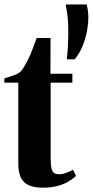

<svg xmlns="http://www.w3.org/2000/svg" viewBox="-22 -835 419 866"><path d="M170.5 11.5Q113.5 11.5 87 -13.5Q60.5 -38.5 60.5 -98.5V-462H-2.5V-481Q7 -484.5 18.8 -488.2Q30.5 -492 41.8 -496Q53 -500 60.5 -504.5Q69.5 -509.5 77 -519.5Q84.5 -529.5 90.8 -541.2Q97 -553 103 -563Q108.5 -573.5 115.8 -590.8Q123 -608 130.2 -628Q137.5 -648 143.5 -663.5H206L205.5 -502.5H304.5V-462H206.5V-121.5Q206.5 -89.5 210.5 -74Q214.5 -58.5 223.2 -53.8Q232 -49 245.5 -49Q260 -49 277.2 -55.5Q294.5 -62 307.5 -69.5L321 -41.5Q307 -28.5 286.5 -16.2Q266 -4 237.2 3.8Q208.5 11.5 170.5 11.5ZM315 -567.5H281L279.5 -571Q283 -595.5 284.5 -632Q286 -668.5 286 -700Q286 -736.5 282 -766.8Q278 -797 274.5 -811.5L276 -815H369Q371.5 -805.5 374 -790Q376.5 -774.5 376.5 -755.5Q376.5 -730.5 370.8 -697.5Q365 -664.5 351.8 -630.5Q338.5 -596.5 315 -567.5Z"/></svg>

Font: Merriweather 144pt
Style: Bold
Weight: 700
Version: Version 2.100